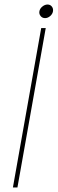

<svg xmlns="http://www.w3.org/2000/svg" viewBox="-20 -828 254 848"><path d="M37 0 162 -704H182L57 0ZM179 -748Q167 -748 159.5 -757Q152 -766 154 -778Q156 -790 167 -799Q178 -808 190 -808Q202 -808 209 -799Q216 -790 214 -778Q212 -766 201.5 -757Q191 -748 179 -748Z"/></svg>

Font: Poppins Variable
Style: Italic
Weight: 100
Italic angle: -10°
Designer: Jonny Pinhorn
Foundry: Indian Type Foundry
Version: Version 6.000